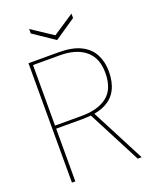

<svg xmlns="http://www.w3.org/2000/svg" viewBox="-159 -967 855 1058"><g transform="rotate(-20 268.0 -438.0)"><path d="M76 0V-700H251Q333 -700 382.5 -675Q432 -650 454.5 -606Q477 -562 477 -506Q477 -445 454.5 -401Q432 -357 382.5 -333Q333 -309 251 -309H96V0ZM462 0 295 -322H318L485 0ZM96 -327H253Q349 -327 402.5 -369.5Q456 -412 456 -506Q456 -593 402.5 -637.5Q349 -682 253 -682H96ZM268 -766 144 -850V-876L268 -794L392 -876V-850Z"/></g></svg>

Font: DM Sans 20pt Thin
Style: Regular
Weight: 250
Version: Version 4.004;gftools[0.9.30]